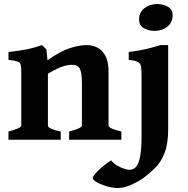

<svg xmlns="http://www.w3.org/2000/svg" viewBox="-20 -692 929 951"><path d="M322.3 0V-40.5Q357.4 -49.8 371.6 -56.9Q385.7 -64 385.7 -70.3V-279.8Q385.7 -332 375.5 -351.6Q365.2 -371.1 337.9 -371.1Q316.9 -371.1 290.8 -363Q264.6 -355 217.3 -326.7V-70.3Q217.3 -53.7 280.8 -40.5V0H22V-40.5Q85.4 -57.1 85.4 -70.3V-332.5Q85.4 -357.9 82.8 -370.1Q80.1 -382.3 66.9 -387.2Q53.7 -392.1 22 -395.5V-434.6Q73.2 -439.9 111.6 -447.5Q149.9 -455.1 188 -468.8L210 -446.8L215.3 -393.6Q276.4 -437 324 -452.9Q371.6 -468.8 409.7 -468.8Q438 -468.8 462.4 -456.3Q486.8 -443.8 502.2 -415Q517.6 -386.2 517.6 -337.4V-70.3Q517.6 -64 530 -57.1Q542.5 -50.3 581.1 -40.5V0ZM835 -615.7Q835 -581.1 809.3 -560.1Q783.7 -539.1 744.6 -539.1Q715.8 -539.1 692.4 -552.5Q668.9 -565.9 668.9 -595.7Q668.9 -630.9 695.3 -651.4Q721.7 -671.9 759.3 -671.9Q787.6 -671.9 811.3 -658.9Q835 -646 835 -615.7ZM813 -53.2Q813 21.5 794.7 66.9Q776.4 112.3 749.3 138.9Q722.2 165.5 695.8 185.5Q669.4 205.6 631.8 222.4Q594.2 239.3 564.5 239.3Q537.1 239.3 508.1 230.5Q479 221.7 459.2 210.2Q439.5 198.7 439.5 190.9Q439.5 183.1 450.7 169.7Q461.9 156.2 478 142.1Q494.1 127.9 508.8 116.9Q523.4 106 530.8 102.5Q546.9 123.5 575.7 136.2Q604.5 148.9 622.6 148.9Q639.2 148.9 652.3 136.2Q665.5 123.5 673.3 86.9Q681.2 50.3 681.2 -21V-312.5Q681.2 -346.2 678.5 -362.5Q675.8 -378.9 662.6 -385.5Q649.4 -392.1 617.7 -395.5V-434.6Q654.8 -439.5 679.4 -444.1Q704.1 -448.7 725.8 -454.6Q747.6 -460.4 775.4 -468.8H813Z"/></svg>

Font: Gentium Book Plus
Style: Bold
Weight: 700
Designer: Victor Gaultney, Annie Olsen, Iska Routamaa, Becca Hirsbrunner
Foundry: SIL International
Version: Version 6.101